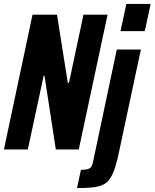

<svg xmlns="http://www.w3.org/2000/svg" viewBox="-24 -763 789 980"><path d="M-4 0 142 -688H267L322 -340H328L402 -688H525L378 0H261L203 -377H199L118 0ZM591 -604 621 -743H745L715 -604ZM369 197 389 104Q415 104 427.5 99Q440 94 445 82.5Q450 71 453 53L572 -510H695L587 -4Q576 52 564.5 88.5Q553 125 538.5 147Q524 169 502.5 179.5Q481 190 448.5 193.5Q416 197 369 197Z"/></svg>

Font: Saira Condensed
Style: Bold Italic
Weight: 700
Width: 3
Italic angle: -12°
Designer: Hector Gatti with collaboration of the Omnibus-Type team
Foundry: Omnibus-Type
Version: Version 1.101